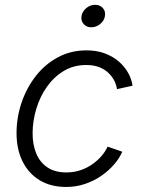

<svg xmlns="http://www.w3.org/2000/svg" viewBox="-20 -757 594 788"><path d="M251 10.3Q188 10.3 142.3 -17.6Q96.7 -45.4 72 -95.7Q47.4 -146 47.9 -212.9Q48.3 -276.4 68.8 -336.7Q89.4 -397 127 -445.1Q164.6 -493.2 217.3 -521.7Q270 -550.3 335.4 -550.3Q377.4 -550.3 410.9 -537.6Q444.3 -524.9 468.3 -503.9Q492.2 -482.9 506.3 -457.3Q520.5 -431.6 523.9 -405.3L460 -391.1Q458 -407.7 449.5 -425Q440.9 -442.4 425.5 -457.3Q410.2 -472.2 387.5 -481.2Q364.7 -490.2 334 -490.2Q282.2 -490.2 241.7 -465.8Q201.2 -441.4 172.6 -400.9Q144 -360.4 129.2 -311Q114.3 -261.7 113.8 -212.4Q113.3 -165 128.4 -127.9Q143.6 -90.8 174.6 -70.1Q205.6 -49.3 252 -49.3Q284.7 -49.3 312.3 -59.1Q339.8 -68.8 361.8 -85Q383.8 -101.1 398.9 -119.4Q414.1 -137.7 421.4 -155.3L481.9 -134.3Q470.2 -107.4 448 -81.8Q425.8 -56.2 395.8 -35.4Q365.7 -14.6 329.1 -2.2Q292.5 10.3 251 10.3ZM355 -645Q335 -645 323.2 -658.4Q311.5 -671.9 314.5 -690.9Q317.9 -710.4 334.2 -723.9Q350.6 -737.3 370.1 -737.3Q390.1 -737.3 402.1 -723.9Q414.1 -710.4 410.6 -690.9Q407.7 -671.9 391.1 -658.4Q374.5 -645 355 -645Z"/></svg>

Font: Inter 16pt Light
Style: Italic
Weight: 300
Italic angle: -9.3988°
Version: Version 4.001;git-66647c0bb